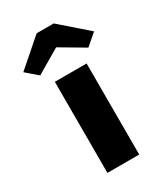

<svg xmlns="http://www.w3.org/2000/svg" viewBox="-194 -883 853 973"><g transform="rotate(-30 232.5 -396.0)"><path d="M140 0V-533H326V0ZM92 -598 26 -655 183 -792H283L440 -655L374 -598L218 -690H248Z"/></g></svg>

Font: Lexend Giga ExtraBold
Style: Regular
Weight: 800
Designer: Bonnie Shaver-Troup, Thomas Jockin
Foundry: Lexend
Version: Version 1.007